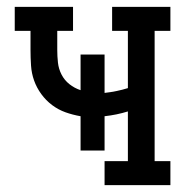

<svg xmlns="http://www.w3.org/2000/svg" viewBox="-20 -540 540 560"><path d="M285 0V-70H353V-215Q337 -210 320 -206.5Q303 -203 285 -201V-101H215V-201Q192 -205 171 -212.5Q150 -220 132 -233.5Q114 -247 100.5 -265.5Q87 -284 79.5 -305Q72 -326 70.5 -349Q69 -372 69 -394V-450H23V-520H193V-450H147V-394Q147 -376 149 -357.5Q151 -339 159.5 -322.5Q168 -306 182.5 -294.5Q197 -283 215 -277V-381H285V-269Q303 -271 320 -274.5Q337 -278 353 -283V-450H307V-520H477V-450H431V-70H477V0Z"/></svg>

Font: Iosevka Curly Slab
Style: Regular
Weight: 400
Monospace: yes
Designer: Belleve Invis
Foundry: Belleve Invis
Version: Version 22.1.2; ttfautohint (v1.8.4)